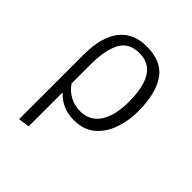

<svg xmlns="http://www.w3.org/2000/svg" viewBox="-203 -665 1007 1007"><g transform="rotate(45 300.0 -162.0)"><path d="M305 -534.5Q417.5 -534.5 466 -463Q514.5 -391.5 514.5 -262.5Q514.5 -190.5 492.5 -128.5Q470.5 -66.5 425 -28.2Q379.5 10 308.5 10Q263 10 227 -5.8Q191 -21.5 163.5 -52V200.5L101.5 209V-269Q101.5 -400.5 154 -467.5Q206.5 -534.5 305 -534.5ZM303 -482.5Q225 -482.5 194.2 -422.8Q163.5 -363 163.5 -259.5V-118Q185.5 -84.5 221 -65.5Q256.5 -46.5 298 -46.5Q369.5 -46.5 407 -103.5Q444.5 -160.5 444.5 -263.5Q444.5 -334.5 429.5 -383.2Q414.5 -432 383.2 -457.2Q352 -482.5 303 -482.5Z"/></g></svg>

Font: Fira Code Light Light
Style: Regular
Weight: 300
Monospace: yes
Version: Version 5.002